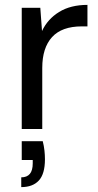

<svg xmlns="http://www.w3.org/2000/svg" viewBox="-20 -528 403 786"><path d="M69 0V-496H145L152 -401Q175 -450 222 -479Q269 -508 338 -508V-420H315Q233 -420 193 -376Q153 -332 153 -250V0ZM67 238V198Q114 198 114 141V127H69V50H155Q160 70 162 88.5Q164 107 164 124Q164 184 139 211Q114 238 67 238Z"/></svg>

Font: Rethink Sans
Style: Regular
Weight: 400
Designer: The Rethink Sans project authors (Hans Thiessen). DM Sans designed by Colophon Foundry.
Foundry: Rethink Communications LLC
Version: Version 1.001